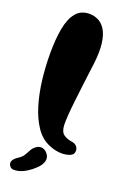

<svg xmlns="http://www.w3.org/2000/svg" viewBox="-188 -871 741 1130"><g transform="rotate(20 182.5 -306.5)"><path d="M290 14Q274 14 255 10.5Q236 7 212 -3Q159 -24 123.5 -76.5Q88 -129 66.5 -201Q45 -273 35.5 -354.5Q26 -436 26 -516Q26 -606 38.5 -673Q51 -740 81.5 -777Q112 -814 165 -814Q194 -814 220 -801.5Q246 -789 265 -759Q284 -729 291 -677.5Q298 -626 289 -548Q287 -533 282 -494.5Q277 -456 271 -406Q265 -356 259 -305Q253 -254 250 -212Q247 -170 248 -148Q250 -106 271 -91Q292 -76 320 -72Q343 -69 354 -57Q365 -45 365 -29Q365 -4 341 5Q317 14 290 14ZM88 198Q71 202 55.5 201Q40 200 32 187Q21 171 29 155.5Q37 140 57 127Q81 112 91.5 94.5Q102 77 110.5 60.5Q119 44 135 33Q150 21 168.5 22Q187 23 203 40Q223 62 217.5 88Q212 114 184 140Q164 160 138 176Q112 192 88 198Z"/></g></svg>

Font: Matemasie
Style: Regular
Weight: 400
Designer: Adam Yeo
Version: Version 1.001; ttfautohint (v1.8.4.7-5d5b)